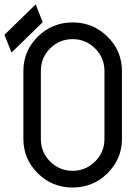

<svg xmlns="http://www.w3.org/2000/svg" viewBox="-20 -838 602 858"><path d="M0 -682.6 139.6 -818.4 170.9 -738.8 31.2 -603ZM524.9 -520.5Q524.9 -520.5 524.9 -217.3Q524.9 -127.4 460.4 -63.7Q396 0 304.7 0Q212.9 0 148.9 -63.5Q84.5 -127.4 84.5 -217.3V-520.5Q84.5 -610.4 148.9 -674.1Q213.4 -737.8 304.7 -737.8Q396 -737.8 460.4 -674.1Q524.9 -610.4 524.9 -520.5ZM162.6 -522V-215.8Q162.6 -157.7 204.1 -116.2Q245.6 -74.7 304.7 -74.7Q362.8 -74.7 404.8 -116.2Q446.3 -157.2 446.8 -215.8V-522Q446.3 -580.6 404.8 -621.6Q362.8 -663.1 304.7 -663.1Q245.6 -663.1 204.1 -621.8Q162.6 -580.6 162.6 -522Z"/></svg>

Font: NovaMono
Style: Regular
Weight: 400
Monospace: yes
Version: Version 1.2